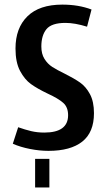

<svg xmlns="http://www.w3.org/2000/svg" viewBox="-20 -653 478 841"><path d="M266.6 -552.7Q206.1 -552.7 183.6 -525.4Q161.1 -498 161.1 -449.2Q161.1 -417 174.8 -395Q188.5 -373 209 -359.9Q229.5 -346.7 263.7 -330.1Q304.7 -309.6 330.6 -291.5Q356.4 -273.4 374 -240.7Q391.6 -208 391.6 -157.2Q391.6 -73.2 340.3 -32.7Q289.1 7.8 192.4 7.8Q153.3 7.8 111.3 -0.5Q69.3 -8.8 36.1 -23.4L59.6 -95.7Q89.8 -85 116.7 -78.6Q143.6 -72.3 173.8 -72.3Q278.3 -72.3 278.3 -148.4Q278.3 -183.6 256.8 -202.6Q235.4 -221.7 188.5 -243.2Q143.6 -264.6 115.7 -284.7Q87.9 -304.7 67.9 -342.3Q47.9 -379.9 47.9 -440.4Q47.9 -530.3 100.1 -581.5Q152.3 -632.8 252.9 -632.8Q324.2 -632.8 380.9 -611.3L361.3 -536.1Q307.6 -552.7 266.6 -552.7ZM133.8 43H196.3V168H133.8Z"/></svg>

Font: Sudo
Style: Bold
Weight: 700
Monospace: yes
Designer: Jens Kutilek
Foundry: Jens Kutilek
Version: Version 0.040